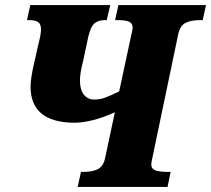

<svg xmlns="http://www.w3.org/2000/svg" viewBox="-20 -734 829 754"><path d="M298 -59H310Q343 -59 364.5 -70Q386 -81 393 -114L431 -293Q340 -252 270 -252Q100 -254 100 -394Q100 -429 117 -499L130 -557Q141 -599 141 -618Q141 -640 129.5 -647.5Q118 -655 95 -655H86L99 -714H413L399 -655H391Q367 -655 351.5 -642.5Q336 -630 327 -591L307 -497Q294 -448 294 -418Q294 -381 309.5 -362Q325 -343 350 -343Q373 -343 394 -351Q415 -359 448 -375L495 -594Q501 -620 501 -625Q501 -643 486.5 -649Q472 -655 444 -655H432L445 -714H789L776 -655H764Q730 -655 708.5 -644Q687 -633 680 -600L580 -122Q574 -95 574 -89Q574 -71 590 -65Q606 -59 638 -59H650L638 0H285Z"/></svg>

Font: Noto Serif NarrowBlack
Style: Italic
Weight: 900
Width: 4
Italic angle: -12°
Designer: Monotype Design Team
Foundry: Monotype Imaging Inc.
Version: Version 1.001